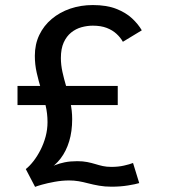

<svg xmlns="http://www.w3.org/2000/svg" viewBox="-20 -726 690 760"><path d="M49.3 -310.1V-385.9H446.1V-310.1ZM167.4 -52.3 82.1 -56.7Q97.4 -68.7 112.6 -88.3Q127.8 -107.9 140.4 -132.6Q153 -157.4 160.6 -185.4Q168.1 -213.4 168.1 -242.6Q168.1 -276.9 160.4 -309.1Q152.6 -341.3 142.6 -373.1Q132.9 -404.9 125.4 -437.6Q117.9 -470.4 117.9 -505Q117.9 -550.5 135.5 -587.5Q153.2 -624.5 184.8 -651Q216.3 -677.5 258 -691.8Q299.8 -706 347.4 -706Q402 -706 440.1 -691.1Q478.3 -676.1 502.9 -653.1Q527.4 -630.1 541.3 -606L466.4 -560.6Q456.9 -577.6 441.2 -592Q425.6 -606.5 402.5 -615.5Q379.4 -624.4 347.4 -624.4Q325.1 -624.4 302.5 -618.2Q280 -611.9 261.7 -597.2Q243.4 -582.5 232.2 -557.9Q221 -533.2 221 -496.4Q221 -469.3 227.2 -441.1Q233.4 -413 241.9 -384.6Q251.1 -353.4 258.4 -321Q265.7 -288.5 265.7 -254.4Q265.7 -205.9 253.9 -166.9Q242.1 -127.8 220.1 -98.9Q198.1 -70.1 167.4 -52.3ZM118.9 13.7 82.1 -56.7Q83.1 -56.7 92.1 -57Q101 -57.2 114.8 -57.5Q128.6 -57.7 143.4 -58.2Q158.3 -58.8 170.9 -59.1Q181.9 -65.9 198.1 -72.4Q214.3 -79 236 -83.5Q257.8 -88 285.7 -88Q308.2 -88 325.2 -84.6Q342.2 -81.2 357.3 -76.6Q372 -72 386.9 -68.7Q401.7 -65.4 420.9 -65.4Q448.2 -65.4 470.6 -70.5Q493 -75.5 506.6 -80.9L531.1 -1.3Q517.4 3.1 487.1 8Q456.8 13 420.9 13Q395.1 13 372.2 9Q349.4 5 327.8 -0.6Q309.1 -5.6 291 -8.7Q272.9 -11.7 253.7 -11.7Q225.6 -11.7 196.4 -6.4Q167.3 -1.1 145.8 5Q124.4 11.1 118.9 13.7Z"/></svg>

Font: Trispace Thin
Style: Regular
Weight: 100
Designer: Tyler Finck
Foundry: Etcetera Type Company
Version: Version 1.210